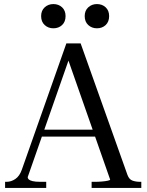

<svg xmlns="http://www.w3.org/2000/svg" viewBox="-20 -923 720 943"><path d="M177 -286H468L469 -252H163ZM303 -663 328 -659 116 -53Q116 -47 121 -42Q126 -37 139.5 -33.5Q153 -30 179 -30H207V0H5V-30H12Q35 -30 55.5 -44Q76 -58 87 -89L306 -710H376L606 -64Q614 -42 630.5 -36Q647 -30 669 -30H674V0H430V-30H446Q463 -30 480.5 -31.5Q498 -33 509.5 -35.5Q521 -38 521 -41ZM302 -844Q302 -816 285 -800Q268 -784 242 -784Q217 -784 199.5 -800Q182 -816 182 -844Q182 -871 199.5 -887Q217 -903 242 -903Q268 -903 285 -887Q302 -871 302 -844ZM516 -844Q516 -816 499 -800Q482 -784 456 -784Q431 -784 413.5 -800Q396 -816 396 -844Q396 -871 413.5 -887Q431 -903 456 -903Q482 -903 499 -887Q516 -871 516 -844Z"/></svg>

Font: Roboto Serif 144pt
Style: Regular
Weight: 400
Version: Version 1.008